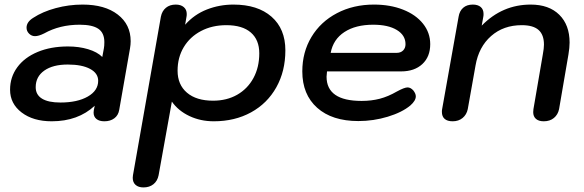

<svg xmlns="http://www.w3.org/2000/svg" viewBox="-20 -520 2552 839"><path d="M24 -128Q24 -183 55.5 -226Q87 -269 144.5 -293Q202 -317 277 -317Q325 -317 365 -305Q405 -293 427 -271L434 -309Q436 -319 436 -336Q436 -376 410 -394Q384 -412 328 -412Q241 -412 173 -374Q149 -362 133 -362Q118 -362 107 -373Q96 -384 96 -399Q96 -424 125 -442Q166 -469 223.5 -484.5Q281 -500 341 -500Q438 -500 494.5 -456.5Q551 -413 551 -340Q551 -325 548 -308L501 -40Q497 -16 479.5 -3Q462 10 436 10Q414 10 401.5 0Q389 -10 389 -28Q389 -35 390 -39L394 -58Q321 10 206 10Q125 10 74.5 -28.5Q24 -67 24 -128ZM409 -167Q409 -200 373.5 -219Q338 -238 276 -238Q211 -238 173.5 -211.5Q136 -185 136 -139Q136 -106 163.5 -89Q191 -72 244 -72Q318 -72 363.5 -98Q409 -124 409 -167Z M560 257Q560 250 561 246L683 -447Q688 -472 705 -486Q722 -500 748 -500Q770 -500 783 -489Q796 -478 796 -459Q796 -451 795 -447L789 -412Q829 -457 884 -478.5Q939 -500 1000 -500Q1106 -500 1166.5 -447Q1227 -394 1227 -300Q1227 -209 1187.5 -138.5Q1148 -68 1077 -29Q1006 10 914 10Q856 10 807.5 -13Q759 -36 731 -76L673 246Q668 271 650.5 285Q633 299 607 299Q585 299 572.5 288Q560 277 560 257ZM1113 -287Q1113 -346 1076 -378Q1039 -410 969 -410Q907 -410 858.5 -384.5Q810 -359 783 -314Q756 -269 756 -211Q756 -150 797 -115Q838 -80 911 -80Q971 -80 1016.5 -106Q1062 -132 1087.5 -179Q1113 -226 1113 -287Z M1301 -208Q1301 -292 1341 -358.5Q1381 -425 1452.5 -462.5Q1524 -500 1614 -500Q1685 -500 1741 -478Q1797 -456 1828.5 -416.5Q1860 -377 1860 -327Q1860 -272 1825.5 -240Q1791 -208 1733 -208H1409Q1407 -192 1407 -185Q1407 -79 1560 -79Q1603 -79 1639.5 -88.5Q1676 -98 1714 -120Q1747 -138 1761 -138Q1774 -138 1786 -125Q1797 -111 1797 -99Q1797 -80 1773 -59Q1737 -29 1674.5 -10Q1612 9 1546 9Q1431 9 1366 -49Q1301 -107 1301 -208ZM1713 -289Q1731 -289 1741.5 -299.5Q1752 -310 1752 -327Q1752 -366 1714 -389Q1676 -412 1611 -412Q1534 -412 1485 -380Q1436 -348 1425 -289Z M1911 -31Q1911 -39 1912 -43L1984 -447Q1988 -472 2004 -486Q2020 -500 2046 -500Q2068 -500 2080.5 -489.5Q2093 -479 2093 -459Q2093 -451 2092 -447L2085 -408Q2175 -500 2299 -500Q2379 -500 2424 -455.5Q2469 -411 2469 -334Q2469 -312 2464 -282L2423 -43Q2418 -19 2400.5 -4.5Q2383 10 2356 10Q2334 10 2322 -0.5Q2310 -11 2310 -30Q2310 -38 2311 -43L2352 -282Q2357 -309 2357 -325Q2357 -368 2333.5 -389Q2310 -410 2260 -410Q2180 -410 2126 -362.5Q2072 -315 2058 -234L2024 -43Q2019 -19 2001.5 -4.5Q1984 10 1958 10Q1935 10 1923 -0.5Q1911 -11 1911 -31Z"/></svg>

Font: Kodchasan SemiBold
Style: Italic
Weight: 600
Italic angle: -10°
Version: Version 1.000; ttfautohint (v1.6)